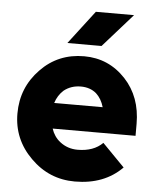

<svg xmlns="http://www.w3.org/2000/svg" viewBox="-52 -745 648 801"><g transform="rotate(5 272.5 -344.5)"><path d="M210 -561H353L477 -701H317ZM527 -200V-250Q527 -363 459 -436Q388 -512 285 -512Q176 -512 103 -436Q28 -359 28 -250Q28 -142 106 -65Q183 12 291 12Q414 12 489 -64L396 -159Q358 -121 291 -121Q249 -121 217 -146Q204 -156 194.5 -170Q185 -184 180 -200ZM282 -385Q321 -385 347 -363Q370 -342 380 -307H177Q187 -339 211 -361Q241 -385 282 -385Z"/></g></svg>

Font: Unageo
Style: Bold
Weight: 700
Designer: Richard Sepsi
Foundry: Richard Sepsi
Version: Version 2.000